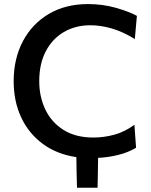

<svg xmlns="http://www.w3.org/2000/svg" viewBox="-20 -746 724 920"><path d="M349 153.5Q348 116 347 80Q346.5 43.5 346 7Q252 -7 184.8 -56.8Q117.5 -106.5 81.5 -183.5Q45.5 -260.5 45.5 -357Q45.5 -464.5 89.5 -548Q133.5 -631.5 213.5 -679Q293.5 -726.5 402 -726.5Q471.5 -726.5 534.2 -708.8Q597 -691 636 -670L626 -559Q568 -594.5 514.8 -609.8Q461.5 -625 413 -625Q342 -625 286.5 -592.8Q231 -560.5 199.5 -500.5Q168 -440.5 168 -357Q168 -283 197 -221.8Q226 -160.5 283.8 -123.8Q341.5 -87 428 -87Q477.5 -87 527.5 -100.5Q577.5 -114 624 -148L632 -38Q595.5 -16 548 -4Q500.5 8 450 10.5Q449.5 46.5 449 82Q448 117.5 447.5 153.5Z"/></svg>

Font: Heraclito Medium
Style: Regular
Weight: 500
Designer: Kostas Bartsokas (font) & Cristiano Sobral (main changes)
Foundry: Kostas Bartsokas (font) & Cristiano Sobral (main changes)
Version: Version 1.00;July 8, 2020;FontCreator 13.0.0.2655 64-bit